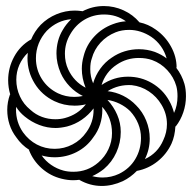

<svg xmlns="http://www.w3.org/2000/svg" viewBox="-20 -605 640 636"><path d="M164 -181Q136.5 -181 110.2 -191Q84 -201 62 -219Q44.5 -233 33.5 -251Q33 -248 33 -242Q33 -200.5 56 -167Q75 -140.5 102.2 -126.2Q129.5 -112 161 -112Q192.5 -112 220.2 -126.5Q248 -141 266 -167Q290 -200 290 -241V-246Q273.5 -224 251 -208.5Q228.5 -193 202 -186Q180.5 -181 164 -181ZM317 11Q278.5 11 243 -9L243.5 -9.5Q232.5 -8 222 -8Q204 -8 184 -13Q147 -22 118.2 -47.5Q89.5 -73 76 -108L77 -108.5Q51 -125 34 -150Q19 -169.5 11.5 -192.8Q4 -216 4 -241Q4 -266.5 13 -292L14 -291.5Q7 -315.5 7 -339Q7 -380.5 26.8 -417Q46.5 -453.5 82 -474L82.5 -473Q94 -501 115 -523Q137.5 -545.5 167 -557.8Q196.5 -570 228 -570Q237 -570 253 -568V-567.5Q286.5 -585 324 -585Q358 -585 389.2 -570.8Q420.5 -556.5 442 -531Q471 -525 496 -507Q527.5 -485 546.2 -451.2Q565 -417.5 565 -381H563.5Q582.5 -356.5 591 -327Q596 -309.5 596 -286Q596 -259 587.2 -233Q578.5 -207 562 -186L561 -187Q559.5 -154.5 548 -129Q532 -94.5 502 -70.5Q472 -46.5 434 -39V-39.5Q412 -17 387 -5Q352 11 317 11ZM118 -90Q131 -71.5 149.5 -58.8Q168 -46 190 -40Q204.5 -36 223 -36Q270.5 -36 306 -67Q327.5 -85.5 339.2 -110.8Q351 -136 351 -164Q351 -215.5 318.5 -251Q319 -247.5 319 -241Q319 -216 311.5 -192.8Q304 -169.5 289 -150Q267.5 -118.5 233.5 -101.2Q199.5 -84 161 -84Q139 -84 118 -90ZM71 -413Q71 -419 72 -430Q54 -412.5 44 -389.8Q34 -367 34 -341Q34 -312 46 -285.8Q58 -259.5 81 -241Q98 -225.5 119 -217.8Q140 -210 163 -210Q180.5 -210 195 -214Q238 -225.5 264.5 -259.5Q246.5 -255 227 -255Q191.5 -255 160 -270Q118.5 -290 94.8 -328.5Q71 -367 71 -413ZM172 -296Q197.5 -284 226 -284Q240.5 -284 254.5 -287Q230 -299 211 -318.8Q192 -338.5 181 -363Q167 -395.5 167 -428Q167 -448.5 172.2 -468.8Q177.5 -489 188 -506Q198.5 -524.5 216 -541.5Q169.5 -537.5 135 -503Q117.5 -484 108.2 -460.8Q99 -437.5 99 -412Q99 -374.5 118.5 -343.5Q138 -312.5 172 -296ZM206 -375Q224.5 -335 263.5 -314.5Q251 -346 251 -377Q251 -398 257 -419Q266 -455.5 291.8 -483.5Q317.5 -511.5 354 -525Q375 -533 397 -534.5Q365.5 -557 325 -557Q289 -557 259.8 -539.8Q230.5 -522.5 213 -492Q195 -462 195 -427Q195 -398.5 206 -375ZM288.5 -329Q296 -355 312 -377.2Q328 -399.5 350 -414Q370 -428 393 -435Q416 -442 440 -442Q467.5 -442 493 -433Q516 -424 532 -411.5Q526 -433.5 512.8 -452Q499.5 -470.5 481 -483Q464.5 -494 445.8 -500Q427 -506 408 -506Q383 -506 363 -498Q334 -486.5 313 -463.8Q292 -441 284 -411Q279 -397.5 279 -376Q279 -351 288.5 -329ZM320 -17Q348.5 -17 374 -29Q409 -46 428 -77.8Q447 -109.5 447 -148Q447 -172.5 437.8 -195.2Q428.5 -218 411 -237Q395.5 -252 376 -261.5Q356.5 -271 336 -274Q356.5 -252 368.2 -224.8Q380 -197.5 380 -168Q380 -132.5 365.5 -100.2Q351 -68 324 -45Q305.5 -30.5 285.5 -21.5Q303 -17 320 -17ZM404 -351Q447 -351 483.2 -329.8Q519.5 -308.5 540 -272Q551 -253 556.5 -231Q568 -255.5 568 -286Q568 -305.5 564 -320Q555.5 -349.5 534.2 -372.5Q513 -395.5 484 -406Q464.5 -413 440 -413Q399.5 -413 367 -391Q348.5 -379 335.5 -361.5Q322.5 -344 316.5 -323.5Q356.5 -351 404 -351ZM431 -256Q452.5 -234.5 464.2 -205.8Q476 -177 476 -146Q476 -110 460 -78Q502.5 -97.5 521 -141Q533 -166.5 533 -194Q533 -228 515 -258Q499 -285 473.2 -302.2Q447.5 -319.5 416 -323Q372.5 -325.5 336.5 -303Q363.5 -300 388 -287.8Q412.5 -275.5 431 -256Z"/></svg>

Font: JuliaMono Italic
Style: Regular
Weight: 400
Italic angle: -9°
Monospace: yes
Designer: cormullion
Foundry: corm
Version: Version 0.049; ttfautohint (v1.8.4)